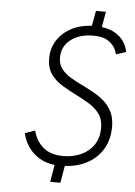

<svg xmlns="http://www.w3.org/2000/svg" viewBox="-59 -833 688 976"><g transform="rotate(5 285.0 -345.0)"><path d="M234.5 97.5 249.5 10Q203 4.5 168.8 -17Q134.5 -38.5 113.5 -70Q92.5 -101.5 84.5 -138L135.5 -155.5Q150.5 -100.5 187.8 -69.8Q225 -39 289 -39Q339.5 -39 380.2 -57.8Q421 -76.5 444.8 -112Q468.5 -147.5 468.5 -198.5Q468.5 -241.5 447.8 -269.8Q427 -298 394.2 -317.8Q361.5 -337.5 325.5 -355.5Q288.5 -374 253.5 -395.2Q218.5 -416.5 196.5 -448Q174.5 -479.5 174.5 -528.5Q174.5 -576.5 198.5 -616.5Q222.5 -656.5 267.5 -682Q312.5 -707.5 376.5 -711.5L390.5 -788.5H441.5L427.5 -709Q465.5 -704.5 493.5 -688.8Q521.5 -673 538.8 -648.8Q556 -624.5 561.5 -593.5L511 -577.5Q501.5 -616 472 -639Q442.5 -662 389 -662Q317 -662 273 -627.5Q229 -593 229 -536.5Q229 -502 247 -478.8Q265 -455.5 294.2 -438Q323.5 -420.5 357.5 -404.5Q387 -390 416.5 -373.5Q446 -357 470.2 -335Q494.5 -313 509 -282.2Q523.5 -251.5 523.5 -208.5Q523.5 -144 495.5 -96.2Q467.5 -48.5 417.5 -20.8Q367.5 7 301.5 10.5L286.5 97.5Z"/></g></svg>

Font: Overpass ExtraLight
Style: Italic
Weight: 250
Italic angle: -10°
Designer: Delve Withrington, Dave Bailey, Thomas Jockin
Foundry: Delve Fonts LLC
Version: Version 4.000